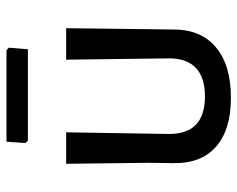

<svg xmlns="http://www.w3.org/2000/svg" viewBox="-90 -635 732 592"><g transform="rotate(-90 276.0 -339.0)"><path d="M417 -685 425 -678 420 -619H138L131 -627L135 -685ZM485 -501 482 -246 481 -172Q482 -87 427 -40Q372 7 271 7Q171 7 119 -39.5Q67 -86 69 -172L70 -249L67 -501H164L159 -187Q158 -130 187 -101.5Q216 -73 275 -73Q333 -73 363 -101.5Q393 -130 392 -187L388 -501Z"/></g></svg>

Font: Alegreya Sans SC Medium
Style: Regular
Weight: 500
Designer: Juan Pablo del Peral
Foundry: Huerta Tipografica
Version: Version 2.001;PS 002.001;hotconv 1.0.88;makeotf.lib2.5.64775